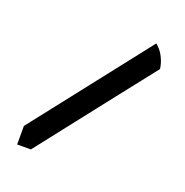

<svg xmlns="http://www.w3.org/2000/svg" viewBox="-104 -639 707 733"><g transform="rotate(20 250.0 -272.0)"><path d="M417 -537.1Q433.6 -521.5 443.4 -500Q453.1 -479.5 456.1 -457Q335.9 -304.7 97.7 0Q79.1 0 42 0Q42 -25.4 42 -75.2Q165 -231.4 409.2 -543.9Q411.1 -543 413.1 -541Q415 -539.1 417 -537.1Z"/></g></svg>

Font: Bestnet font
Style: Regular
Weight: 400
Version: Version 1.0